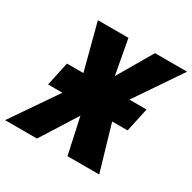

<svg xmlns="http://www.w3.org/2000/svg" viewBox="-218 -872 1032 1031"><g transform="rotate(30 298.0 -357.0)"><path d="M-60.1 0 132.8 -281.2H43.9L75.7 -429.2H177.7L103 -713.9H292.5L332 -499.5L457 -713.9H656.2L462.9 -429.2H569.3L537.1 -281.2H441.4L523.4 0H326.7L278.3 -223.1L137.7 0Z"/></g></svg>

Font: Open Sans SemiCondensed ExtraBold
Style: Italic
Weight: 800
Width: 4
Italic angle: -12°
Designer: Monotype Design Team
Foundry: Monotype Imaging Inc.
Version: Version 3.003